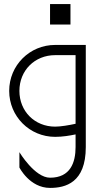

<svg xmlns="http://www.w3.org/2000/svg" viewBox="-20 -720 490 940"><path d="M225 200C300 200 400 175 400 0V-500H250C125 -500 25 -400 25 -275C25 -150 125 -50 250 -50C286 -50 322 -56 350 -62V0C350 75 325 150 225 150C150 150 75 25 75 25V100C75 100 125 200 225 200ZM75 -275C75 -375 150 -450 250 -450H350V-114C318 -107 277 -100 250 -100C150 -100 75 -175 75 -275ZM225 -600H325V-700H225Z"/></svg>

Font: LS-VG5000 Light
Style: Regular
Weight: 400
Designer: Justin Bihan, 2021
Foundry: Justin Bihan, 2021
Version: Version 1.000;Glyphs 3.1.2 (3151)